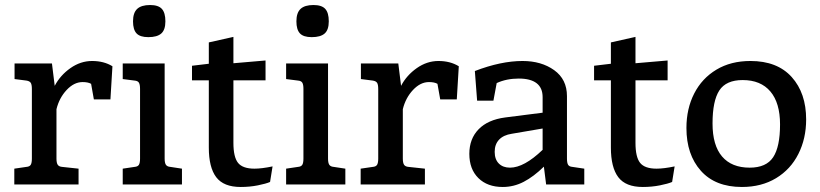

<svg xmlns="http://www.w3.org/2000/svg" viewBox="-20 -735 3266 765"><path d="M428 -471 420 -339H354L343 -401Q331 -408 309 -408Q275 -408 245.5 -376.5Q216 -345 205 -300V-103Q205 -86 210 -78.5Q215 -71 228 -70L293 -63V0H37V-63L85 -70Q98 -71 102.5 -78.5Q107 -86 107 -103V-380Q107 -398 102.5 -405Q98 -412 85 -414L38 -420V-482H187L198 -393Q220 -435 260.5 -463.5Q301 -492 347 -492Q394 -492 428 -471Z M510 -650Q510 -684 526.5 -699.5Q543 -715 578 -715Q611 -715 625 -699.5Q639 -684 639 -650Q639 -616 622.5 -601.5Q606 -587 571 -587Q538 -587 524 -602Q510 -617 510 -650ZM469 -63 516 -70Q529 -71 533.5 -78.5Q538 -86 538 -103V-381Q538 -398 533.5 -405.5Q529 -413 516 -414L469 -420V-482H636V-103Q636 -86 641 -78.5Q646 -71 659 -70L705 -63V0H469Z M1066 -72 1056 -10Q1040 -3 1007.5 3.5Q975 10 939 10Q871 10 841.5 -29Q812 -68 812 -147V-415H745V-473L812 -481V-566L910 -588V-483L1038 -494V-415H910V-166Q910 -109 928.5 -86Q947 -63 994 -63Q1023 -63 1066 -72Z M1161 -650Q1161 -684 1177.5 -699.5Q1194 -715 1229 -715Q1262 -715 1276 -699.5Q1290 -684 1290 -650Q1290 -616 1273.5 -601.5Q1257 -587 1222 -587Q1189 -587 1175 -602Q1161 -617 1161 -650ZM1120 -63 1167 -70Q1180 -71 1184.5 -78.5Q1189 -86 1189 -103V-381Q1189 -398 1184.5 -405.5Q1180 -413 1167 -414L1120 -420V-482H1287V-103Q1287 -86 1292 -78.5Q1297 -71 1310 -70L1356 -63V0H1120Z M1808 -471 1800 -339H1734L1723 -401Q1711 -408 1689 -408Q1655 -408 1625.5 -376.5Q1596 -345 1585 -300V-103Q1585 -86 1590 -78.5Q1595 -71 1608 -70L1673 -63V0H1417V-63L1465 -70Q1478 -71 1482.5 -78.5Q1487 -86 1487 -103V-380Q1487 -398 1482.5 -405Q1478 -412 1465 -414L1418 -420V-482H1567L1578 -393Q1600 -435 1640.5 -463.5Q1681 -492 1727 -492Q1774 -492 1808 -471Z M2308 -63V0H2156L2147 -71Q2106 -31 2066.5 -10.5Q2027 10 1983 10Q1922 10 1886 -25.5Q1850 -61 1850 -122Q1850 -182 1887 -220Q1924 -258 1993 -267L2142 -286V-348Q2142 -385 2118 -403.5Q2094 -422 2047 -422Q1998 -422 1959 -404L1946 -334H1881L1872 -452Q1976 -492 2062 -492Q2137 -492 2188 -455.5Q2239 -419 2239 -352V-103Q2239 -86 2243.5 -78.5Q2248 -71 2261 -70ZM2012 -67Q2068 -67 2142 -138V-223L2019 -202Q1986 -197 1968.5 -178.5Q1951 -160 1951 -130Q1951 -100 1967.5 -83.5Q1984 -67 2012 -67Z M2668 -72 2658 -10Q2642 -3 2609.5 3.5Q2577 10 2541 10Q2473 10 2443.5 -29Q2414 -68 2414 -147V-415H2347V-473L2414 -481V-566L2512 -588V-483L2640 -494V-415H2512V-166Q2512 -109 2530.5 -86Q2549 -63 2596 -63Q2625 -63 2668 -72Z M2715 -225Q2715 -302 2746 -362.5Q2777 -423 2834.5 -457.5Q2892 -492 2970 -492Q3077 -492 3134.5 -428Q3192 -364 3192 -259Q3192 -183 3161 -121.5Q3130 -60 3072 -25Q3014 10 2936 10Q2830 10 2772.5 -54.5Q2715 -119 2715 -225ZM3088 -239Q3088 -325 3049.5 -370.5Q3011 -416 2939 -416Q2873 -416 2846 -374.5Q2819 -333 2819 -243Q2819 -156 2857 -111.5Q2895 -67 2967 -67Q3033 -67 3060.5 -108.5Q3088 -150 3088 -239Z"/></svg>

Font: Enriqueta Medium
Style: Regular
Weight: 500
Designer: Viviana Monsalve, Gustavo Ibarra
Foundry: 72Puntos
Version: Version 2.000